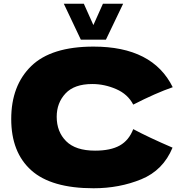

<svg xmlns="http://www.w3.org/2000/svg" viewBox="-20 -996 983 1026"><path d="M40 -360Q40 -539 147 -643Q254 -747 480 -747Q796 -747 903 -530Q813 -499 692 -437Q663 -493 600.5 -520Q538 -547 473 -547Q377 -547 330 -496.5Q283 -446 283 -372Q283 -292 333.5 -241.5Q384 -191 488 -191Q571 -191 620 -218.5Q669 -246 692 -306Q774 -262 902 -207Q852 -86 735 -38Q618 10 480 10Q254 10 147 -86Q40 -182 40 -360ZM479 -862 530 -976H638L546 -784H412L321 -976H428Z"/></svg>

Font: Mantou Sans
Style: Regular
Weight: 400
Designer: Mant0u / artakana
Foundry: Mant0u / artakana
Version: Version 1.001;October 22, 2023;FontCreator 14.0.0.2901 64-bi